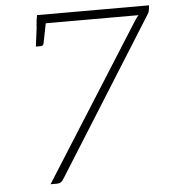

<svg xmlns="http://www.w3.org/2000/svg" viewBox="-51 -753 704 799"><g transform="rotate(-5 300.5 -353.0)"><path d="M128 0 538 -648Q542 -654 546 -659.5Q550 -665 554 -669H141Q135 -669 132 -672.5Q129 -676 129 -680L133 -706H601L599 -688Q598 -681 595.5 -675.5Q593 -670 590 -666L182 -16Q178 -9 171.5 -4.5Q165 0 155 0ZM127 -657 130 -688H150L146 -657ZM169 -682 150 -586Q149 -581 145.5 -578.5Q142 -576 138 -576H117L129 -669Z"/></g></svg>

Font: Aleo ExtraLight
Style: Italic
Weight: 250
Italic angle: -7°
Designer: Alessio Laiso
Foundry: Alessio Laiso
Version: Version 2.001;gftools[0.9.29]